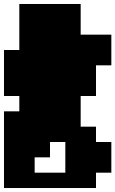

<svg xmlns="http://www.w3.org/2000/svg" viewBox="-20 -713 579 964"><path d="M154 77V154H308V0H231V77ZM77 -154V-231H0V-462H77V-693H385V-539H539V-385H462V-231H385V-77H462V0H539V154H462V231H0V-154Z"/></svg>

Font: Coral Pixels
Style: Regular
Weight: 400
Designer: Tanukizamurai
Foundry: TanukiFont
Version: Version 1.000; ttfautohint (v1.8.4.7-5d5b)